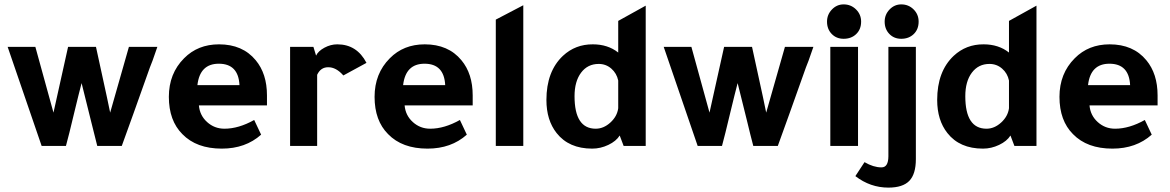

<svg xmlns="http://www.w3.org/2000/svg" viewBox="-20 -669 5364 880"><path d="M282.2 0H170.9L15.1 -454.1H142.1L225.1 -152.8L292 -454.1H419.9Q435.1 -382.3 470.2 -223.1L484.9 -152.8L570.8 -454.1H701.2L679.2 -391.1L667 -359.9Q581.1 -117.7 538.1 0H425.8Q413.6 -45.9 396 -119.1Q368.2 -232.9 354 -288.1Q341.8 -242.2 320.8 -154.8Q295.4 -47.9 282.2 0Z M1203.6 -186H891.6Q895.5 -140.1 929.2 -109.6Q962.9 -79.1 1008.8 -79.1Q1073.7 -79.1 1145 -119.1L1176.8 -51.8Q1105 12.2 996.6 12.2Q880.4 12.2 815.9 -54.2Q753.9 -116.2 753.9 -225.1Q753.9 -332 823.7 -401.9Q886.7 -465.8 983.9 -465.8Q1091.8 -465.8 1151.9 -393.1Q1203.6 -331.1 1203.6 -231.9ZM884.8 -278.8H1077.6Q1072.8 -377 982.9 -377Q896 -377 884.8 -278.8Z M1416.5 -454.1 1428.7 -414.1Q1438.5 -435.1 1467 -450.4Q1495.6 -465.8 1525.9 -465.8Q1615.7 -465.8 1659.7 -380.9L1553.7 -323.2Q1520.5 -361.3 1483.9 -360.8Q1449.7 -360.8 1433.6 -326.2V0H1309.6V-454.1Z M2146.5 -186H1834.5Q1838.4 -140.1 1872.1 -109.6Q1905.8 -79.1 1951.7 -79.1Q2016.6 -79.1 2087.9 -119.1L2119.6 -51.8Q2047.9 12.2 1939.5 12.2Q1823.2 12.2 1758.8 -54.2Q1696.8 -116.2 1696.8 -225.1Q1696.8 -332 1766.6 -401.9Q1829.6 -465.8 1926.8 -465.8Q2034.7 -465.8 2094.7 -393.1Q2146.5 -331.1 2146.5 -231.9ZM1827.6 -278.8H2020.5Q2015.6 -377 1925.8 -377Q1838.9 -377 1827.6 -278.8Z M2378.4 -645V0H2252.4V-579.1Z M2838.4 0 2820.3 -47.9Q2804.2 -22 2768.3 -4.9Q2732.4 12.2 2694.3 12.2Q2587.4 12.2 2531.2 -59.1Q2484.4 -118.2 2484.4 -210.9Q2484.4 -341.8 2560.1 -413.1Q2617.2 -466.3 2697.3 -465.8Q2766.1 -465.8 2813.5 -428.2V-573.2L2939.5 -643.1V0ZM2813.5 -172.9V-299.8Q2806.6 -333 2782 -354.5Q2757.3 -376 2724.1 -376Q2673.3 -376 2643.3 -335.9Q2613.3 -295.9 2613.3 -228Q2613.3 -79.1 2710.4 -79.1Q2746.6 -79.1 2777.6 -107.4Q2808.6 -135.7 2813.5 -172.9Z M3289.1 0H3177.7L3022 -454.1H3148.9L3231.9 -152.8L3298.8 -454.1H3426.8Q3441.9 -382.3 3477.1 -223.1L3491.7 -152.8L3577.6 -454.1H3708L3686 -391.1L3673.8 -359.9Q3587.9 -117.7 3544.9 0H3432.6Q3420.4 -45.9 3402.8 -119.1Q3375 -232.9 3360.8 -288.1Q3348.6 -242.2 3327.6 -154.8Q3302.2 -47.9 3289.1 0Z M3912.6 -454.1V0H3785.6V-454.1ZM3770.5 -569.8Q3770.5 -602.1 3793 -625.5Q3815.4 -648.9 3846.7 -648.9Q3879.9 -648.9 3903.3 -626Q3926.8 -603 3926.8 -569.8Q3926.8 -534.7 3904.3 -512.9Q3881.8 -491.2 3846.7 -491.2Q3813.5 -491.2 3792 -513.4Q3770.5 -535.6 3770.5 -569.8Z M4177.7 -454.1V60.1Q4177.7 128.9 4147.7 159.9Q4117.7 190.9 4051.8 190.9Q3968.8 190.9 3900.4 138.2L3942.4 74.2Q3983.4 98.1 4019.5 98.1H4020.5Q4051.3 98.1 4051.8 47.9V-454.1ZM4034.7 -569.8Q4034.7 -602.1 4057.1 -625.5Q4079.6 -648.9 4110.8 -648.9Q4144 -648.9 4167.2 -626Q4190.4 -603 4190.4 -569.8Q4190.4 -534.7 4168 -512.9Q4145.5 -491.2 4110.8 -491.2Q4077.6 -491.2 4056.2 -513.4Q4034.7 -535.6 4034.7 -569.8Z M4629.4 0 4611.3 -47.9Q4595.2 -22 4559.3 -4.9Q4523.4 12.2 4485.4 12.2Q4378.4 12.2 4322.3 -59.1Q4275.4 -118.2 4275.4 -210.9Q4275.4 -341.8 4351.1 -413.1Q4408.2 -466.3 4488.3 -465.8Q4557.1 -465.8 4604.5 -428.2V-573.2L4730.5 -643.1V0ZM4604.5 -172.9V-299.8Q4597.7 -333 4573 -354.5Q4548.3 -376 4515.1 -376Q4464.4 -376 4434.3 -335.9Q4404.3 -295.9 4404.3 -228Q4404.3 -79.1 4501.5 -79.1Q4537.6 -79.1 4568.6 -107.4Q4599.6 -135.7 4604.5 -172.9Z M5285.6 -186H4973.6Q4977.5 -140.1 5011.2 -109.6Q5044.9 -79.1 5090.8 -79.1Q5155.8 -79.1 5227.1 -119.1L5258.8 -51.8Q5187 12.2 5078.6 12.2Q4962.4 12.2 4897.9 -54.2Q4835.9 -116.2 4835.9 -225.1Q4835.9 -332 4905.8 -401.9Q4968.8 -465.8 5065.9 -465.8Q5173.8 -465.8 5233.9 -393.1Q5285.6 -331.1 5285.6 -231.9ZM4966.8 -278.8H5159.7Q5154.8 -377 5064.9 -377Q4978 -377 4966.8 -278.8Z"/></svg>

Font: Tajawal
Style: Bold
Weight: 700
Designer: Boutros Fonts
Foundry: Created by Boutros International 2017
Version: Version 1.700